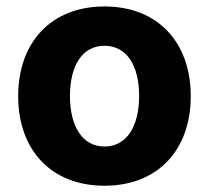

<svg xmlns="http://www.w3.org/2000/svg" viewBox="-20 -573 656 603"><path d="M308.1 10.3C476.1 10.3 579.1 -102.5 579.1 -271C579.1 -439.5 476.1 -552.7 308.1 -552.7C140.1 -552.7 37.1 -439.5 37.1 -271C37.1 -102.5 140.1 10.3 308.1 10.3ZM308.1 -112.8C237.3 -112.8 199.7 -178.7 199.7 -271.5C199.7 -365.2 237.3 -429.2 308.1 -429.2C379.4 -429.2 417 -365.2 417 -271.5C417 -178.7 379.4 -112.8 308.1 -112.8Z"/></svg>

Font: Raveo
Style: Bold
Weight: 700
Designer: Jakub Foglar, Rasmus Andersson (Inter)
Foundry: Jakubfoglar.com
Version: Version 1.100;Glyphs 3.2.3 (3260)